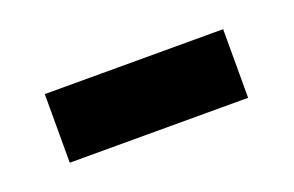

<svg xmlns="http://www.w3.org/2000/svg" viewBox="-32 -706 373 244"><g transform="rotate(-20 154.0 -583.5)"><path d="M33.7 -537.6V-630.4H274.9V-537.6Z"/></g></svg>

Font: Open Sans SemiCondensed SemiBold
Style: Regular
Weight: 600
Width: 4
Designer: Monotype Design Team
Foundry: Monotype Imaging Inc.
Version: Version 3.000